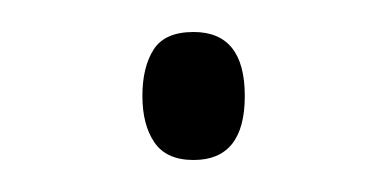

<svg xmlns="http://www.w3.org/2000/svg" viewBox="-20 -393 241 120"><path d="M69 -333Q69 -351 76 -362Q83 -373 101 -373Q133 -373 133 -333Q133 -293 101 -293Q84 -293 76.5 -304Q69 -315 69 -333Z"/></svg>

Font: Noto Sans Gujarati UI Condensed ExtraLight
Style: Regular
Weight: 200
Width: 3
Designer: Jelle Bosma - Monotype Design Team, Universal Thirst
Foundry: Monotype Imaging Inc.
Version: Version 2.106; ttfautohint (v1.8.4.7-5d5b)